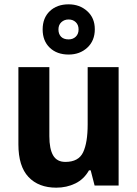

<svg xmlns="http://www.w3.org/2000/svg" viewBox="-20 -857 635 887"><path d="M528 -547V0H417L399 -70H391Q368 -29 328 -9.5Q288 10 240 10Q158 10 111.5 -39.5Q65 -89 65 -190V-547H208V-228Q208 -169 225.5 -139Q243 -109 282 -109Q343 -109 364 -153.5Q385 -198 385 -282V-547ZM297 -605Q243 -605 210 -636.5Q177 -668 177 -721Q177 -774 210 -805.5Q243 -837 297 -837Q348 -837 383 -805.5Q418 -774 418 -722Q418 -669 383.5 -637Q349 -605 297 -605ZM297 -675Q317 -675 330 -687.5Q343 -700 343 -721Q343 -742 330 -754.5Q317 -767 297 -767Q277 -767 263.5 -754.5Q250 -742 250 -721Q250 -700 262 -687.5Q274 -675 297 -675Z"/></svg>

Font: Noto Sans Lao SemiCondensed
Style: Bold
Weight: 700
Width: 4
Designer: Monotype Design Team
Foundry: Monotype Imaging Inc.
Version: Version 2.003; ttfautohint (v1.8.4.7-5d5b)